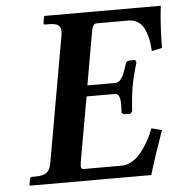

<svg xmlns="http://www.w3.org/2000/svg" viewBox="-49 -693 696 739"><g transform="rotate(-5 299.5 -323.0)"><path d="M37.1 0 35.2 -2 39.1 -23.9Q40.5 -33.2 47.9 -33.2H61Q90.3 -33.2 104 -43Q117.7 -52.7 122.1 -77.1L209 -568.8Q210 -577.6 210 -581.5Q210 -598.1 199.2 -605.5Q188.5 -612.8 164.1 -612.8H149.9Q142.6 -612.8 144 -621.1L147.9 -644L150.9 -646H599.1Q589.8 -567.4 589.8 -483.9L549.8 -475.1Q548.3 -493.7 546.4 -508.1Q544.4 -522.5 538.8 -540.8Q533.2 -559.1 525.4 -571Q517.6 -583 503.7 -591.6Q489.7 -600.1 471.2 -600.1H346.2Q332.5 -600.1 327.1 -570.8L291 -365.2H398.9Q404.8 -365.2 409.7 -367.4Q414.6 -369.6 418.9 -375.2Q423.3 -380.9 426.3 -385.3Q429.2 -389.6 433.3 -400.1Q437.5 -410.6 439.5 -416.5L445.8 -436Q445.8 -439.5 450.9 -443.1Q456.1 -446.8 462.9 -446.8H482.9L486.8 -437Q469.7 -379.9 463.9 -344.2Q457 -301.8 454.1 -251L446.8 -242.2H426.8Q419.9 -242.2 416 -245.4Q412.1 -248.5 413.1 -252Q414.1 -272.5 414.1 -280.3Q414.1 -301.8 409.4 -312.5Q404.8 -323.2 392.1 -323.2H284.2L240.2 -75.2Q238.3 -61.5 238.3 -59.1Q238.3 -45.9 248 -45.9H395Q433.1 -45.9 466.1 -82.8Q499 -119.6 522 -179.2L562 -168.9Q526.9 -70.8 505.9 0Z"/></g></svg>

Font: Linux Libertine G
Style: Semibold Italic
Weight: 600
Italic angle: -11.5°
Designer: Philipp H. Poll
Foundry: Philipp H. Poll
Version: Version 5.1.1